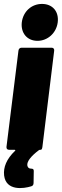

<svg xmlns="http://www.w3.org/2000/svg" viewBox="-20 -763 315 978"><path d="M171 -555C223 -555 267 -595 274 -649C281 -705 247 -743 194 -743C141 -743 98 -705 91 -649C85 -595 118 -555 171 -555ZM26 0H54C58 0 60 3 56 6C14 46 -4 89 1 131C11 211 101 198 139 186C147 184 151 178 151 169L152 107C152 98 146 96 138 96C128 96 121 91 119 79C117 59 138 32 178 2C180 1 182 0 184 0H188C192 0 195 -6 196 -15L256 -505C257 -514 252 -520 243 -520H90C81 -520 75 -514 74 -505L13 -15C12 -6 17 0 26 0Z"/></svg>

Font: Barlow Condensed Black
Style: Italic
Weight: 900
Width: 3
Italic angle: -7°
Designer: Jeremy Tribby
Foundry: Tribby Type
Version: Version 1.422;hotconv 1.0.109;makeotfexe 2.5.65596